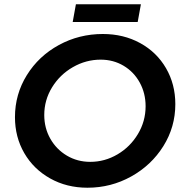

<svg xmlns="http://www.w3.org/2000/svg" viewBox="-20 -868 855 898"><path d="M800 -381Q800 -274 744 -184.5Q688 -95 593.5 -42.5Q499 10 389 10Q292 10 214.5 -33.5Q137 -77 93.5 -152Q50 -227 50 -320Q50 -427 105.5 -516.5Q161 -606 255.5 -657.5Q350 -709 461 -709Q558 -709 635.5 -666.5Q713 -624 756.5 -549Q800 -474 800 -381ZM187 -330Q187 -269 215.5 -219Q244 -169 293 -140Q342 -111 402 -111Q470 -111 529.5 -146Q589 -181 625 -241Q661 -301 661 -371Q661 -432 633.5 -482Q606 -532 558 -560.5Q510 -589 451 -589Q382 -589 321 -554Q260 -519 223.5 -459.5Q187 -400 187 -330ZM335 -848H639L624 -765H320Z"/></svg>

Font: Gontserrat Medium
Style: Italic
Weight: 500
Italic angle: -11.3°
Designer: Julieta Ulanovsky
Foundry: Julieta Ulanovsky
Version: Version 6.001